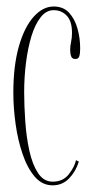

<svg xmlns="http://www.w3.org/2000/svg" viewBox="-20 -546 290 576"><path d="M138 10Q106.5 10 84.2 -16Q62 -42 47.8 -83.8Q33.5 -125.5 26.8 -174Q20 -222.5 20 -267.5Q20 -348.5 36.5 -406.5Q53 -464.5 80.8 -495.5Q108.5 -526.5 141 -526.5Q170 -526.5 187.2 -507.8Q204.5 -489 212.5 -460.2Q220.5 -431.5 220.5 -401Q220.5 -386 218 -377.5Q215.5 -369 206 -369Q196.5 -369 193.5 -377Q190.5 -385 190.5 -396.5Q190.5 -408 193.2 -420.2Q196 -432.5 196 -447.5Q196 -482.5 180.2 -499Q164.5 -515.5 141 -515.5Q118.5 -515.5 101.8 -494Q85 -472.5 74.2 -437Q63.5 -401.5 58 -358Q52.5 -314.5 52.5 -270Q52.5 -229 55.8 -182.2Q59 -135.5 68 -94.2Q77 -53 94 -27Q111 -1 138 -1Q169 -1 186.2 -23Q203.5 -45 208 -65.5L216.5 -61Q207 -31 187 -10.5Q167 10 138 10Z"/></svg>

Font: Imbue 100pt Thin
Style: Regular
Weight: 100
Designer: Tyler Finck
Foundry: Etcetera Type Company
Version: Version 1.102; ttfautohint (v1.8.3)